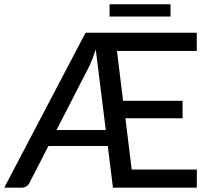

<svg xmlns="http://www.w3.org/2000/svg" viewBox="-24 -869 975 889"><path d="M237.8 -267.1H465.8L419.4 -640.1Q406.7 -600.6 390.6 -564.9ZM887.2 -633.3H517.6L545.9 -402.3H821.3V-321.3H556.6L585.9 -84H887.7L887.2 0H499L475.1 -192.9H200.2L113.3 -23.9Q102.1 0 74.2 0H-4.4L372.1 -717.3H887.2ZM483.4 -849.1H765.6V-792.5H483.4Z"/></svg>

Font: Lato-Medium
Style: Regular
Weight: 500
Designer: Lukasz Dziedzic
Foundry: tyPoland Lukasz Dziedzic
Version: Version 2.006; 2014-01-15